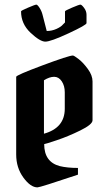

<svg xmlns="http://www.w3.org/2000/svg" viewBox="-20 -810 470 830"><path d="M295 -570Q300 -570 320 -554.5Q340 -539 360 -511.5Q380 -484 380 -458V-290Q380 -272 327 -246Q274 -220 224.5 -203.5Q175 -187 171 -187Q171 -110 238 -92Q271 -84 317 -84V-55Q153 0 142 0Q112 0 81 -42.5Q50 -85 50 -142V-478Q50 -485 164 -527.5Q278 -570 295 -570ZM170 -463V-232Q260 -257 260 -340V-411Q260 -439 247 -458.5Q234 -478 214 -478Q194 -478 170 -463ZM354 -746V-710Q354 -702 276.5 -666Q199 -630 176 -630Q153 -630 112 -668.5Q71 -707 71 -761Q71 -764 101.5 -777Q132 -790 137 -790Q142 -790 151 -776Q160 -762 164 -746L182 -676Q204 -676 224 -685Q244 -694 252 -704L261 -713V-761Q261 -764 291.5 -777Q322 -790 327.5 -790Q333 -790 343.5 -776Q354 -762 354 -746Z"/></svg>

Font: Pirata One
Style: Regular
Weight: 400
Designer: Rodrigo Fuenzalida, Nicolas Massi
Foundry: Rodrigo Fuenzalida, Nicolas Massi
Version: Version 1.001